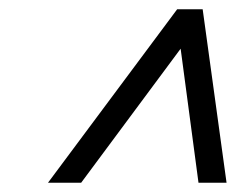

<svg xmlns="http://www.w3.org/2000/svg" viewBox="-20 -690 540 414"><path d="M408 -296 369.5 -585 155 -296H83.5L362 -670H417L468.5 -296Z"/></svg>

Font: Newsreader 16pt
Style: Bold Italic
Weight: 700
Italic angle: -17°
Designer: Hugues Gentile
Foundry: Production Type
Version: Version 1.003; ttfautohint (v1.8.3)